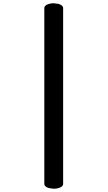

<svg xmlns="http://www.w3.org/2000/svg" viewBox="-20 -943 668 1183"><path d="M369 -893V190Q369 208 340 216Q326 220 311 220L282 216Q253 208 253 190V-893Q253 -911 282 -919Q296 -923 311 -923L340 -919Q369 -911 369 -893Z"/></svg>

Font: Lilita One Rus
Style: Regular
Weight: 400
Designer: Juan Montoreano
Foundry: Juan Montoreano
Version: Version 1.002